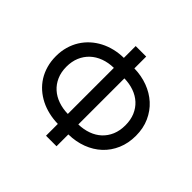

<svg xmlns="http://www.w3.org/2000/svg" viewBox="-175 -914 1101 1101"><g transform="rotate(45 375.0 -363.5)"><path d="M333.8 -631.4V-727.3H419V-631.4Q476.9 -630.3 527.9 -611.3Q578.8 -592.3 616.8 -557.9Q654.8 -523.4 676.8 -474.4Q698.9 -425.4 698.9 -364.3Q698.9 -304 677.7 -254.8Q656.6 -205.6 619.1 -170.6Q581.7 -135.7 530.5 -116.3Q479.4 -96.9 419 -95.9V0H333.8V-95.9Q295.1 -96.6 258.9 -105.1Q222.7 -113.6 191.4 -129.4Q160.2 -145.2 134.2 -168.1Q108.3 -191.1 89.8 -220.5Q71.4 -250 61.3 -285.7Q51.1 -321.4 51.1 -362.9Q51.1 -403.8 61.3 -439.3Q71.4 -474.8 90 -504.6Q108.7 -534.4 134.4 -557.7Q160.2 -581 191.6 -597.3Q223 -613.6 259.1 -622.3Q295.1 -631 333.8 -631.4ZM333.8 -176.8V-550.4Q290.1 -549.7 253.7 -536.2Q217.3 -522.7 191.2 -498.2Q165.1 -473.7 150.7 -439.5Q136.4 -405.2 136.4 -362.9Q136.4 -318.9 151.5 -284.6Q166.5 -250.4 193 -226.6Q219.5 -202.8 255.7 -190.2Q291.9 -177.6 333.8 -176.8ZM419 -176.8Q461.6 -177.9 497.3 -190.9Q533 -203.8 558.8 -227.8Q584.5 -251.8 599.1 -286Q613.6 -320.3 613.6 -364.3Q613.6 -408 599.1 -442.3Q584.5 -476.6 558.6 -500.4Q532.7 -524.1 497 -536.9Q461.3 -549.7 419 -550.4Z"/></g></svg>

Font: Inter P
Style: Regular
Weight: 400
Designer: Rasmus Andersson
Foundry: rsms
Version: Version 3.018;git-588b23468